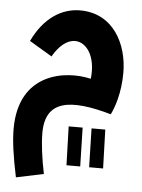

<svg xmlns="http://www.w3.org/2000/svg" viewBox="-52 -481 587 794"><g transform="rotate(5 242.0 -84.5)"><path d="M44 271 158 247C145 184 137 124 137 78C137 -58 240 -72 412 -23C427 -52 449 -116 449 -198C449 -318 386 -440 249 -440C173 -440 100 -395 53 -296L147 -240C173 -285 205 -312 239 -312C284 -312 328 -259 317 -162C212 -187 17 -163 17 72C17 121 26 186 44 271ZM342 203H400L395 42H338ZM248 203H305L301 42H243Z"/></g></svg>

Font: Noto Sans Arabic UI XCn
Style: Bold
Weight: 700
Width: 2
Designer: Monotype Design Team, Nadine Chahine and Nizar Qandah
Foundry: Monotype Imaging Inc.
Version: Version 2.010